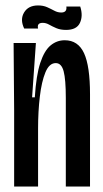

<svg xmlns="http://www.w3.org/2000/svg" viewBox="-20 -686 378 706"><path d="M32 0V-281L30 -528H112L98 -328H108Q113 -409 128 -454.5Q143 -500 166 -519Q189 -538 218 -538Q267 -538 289 -490.5Q311 -443 311 -339V0H222V-326Q222 -394 214 -424Q206 -454 185 -454Q161 -454 147 -420Q133 -386 126.5 -331Q120 -276 120 -213V0ZM223 -576Q202 -576 187 -582.5Q172 -589 160.5 -595.5Q149 -602 137 -602Q115 -602 120 -581H69Q53 -614 68.5 -640Q84 -666 120 -666Q139 -666 153.5 -659.5Q168 -653 180 -646.5Q192 -640 205 -640Q227 -640 224 -662H275Q286 -628 274 -602Q262 -576 223 -576Z"/></svg>

Font: Bricolage Grotesque 96pt Condensed
Style: Regular
Weight: 400
Width: 3
Designer: Mathieu Triay
Foundry: Atelier Triay
Version: Version 1.001; ttfautohint (v1.8.4.7-5d5b);gftools[0.9.33.de